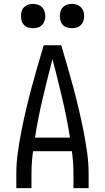

<svg xmlns="http://www.w3.org/2000/svg" viewBox="-20 -968 540 988"><path d="M64 0V-74Q64 -130 72 -186Q80 -242 91 -297.5Q102 -353 115 -408Q128 -463 142.5 -517.5Q157 -572 173 -626.5Q189 -681 205 -735H295Q311 -681 327 -626.5Q343 -572 357.5 -517.5Q372 -463 385 -408Q398 -353 409 -297.5Q420 -242 428 -186Q436 -130 436 -74V0H358V-74Q358 -103 356 -132Q354 -161 350 -190H150Q146 -161 144 -132Q142 -103 142 -74V0ZM160 -260H340Q324 -362 300 -463Q276 -564 250 -664Q224 -564 200 -463Q176 -362 160 -260ZM350 -823Q337 -823 325 -826.5Q313 -830 304 -839Q295 -848 291.5 -860Q288 -872 288 -885Q288 -898 291.5 -910Q295 -922 304 -931Q313 -940 325 -944Q337 -948 350 -948Q363 -948 375 -944Q387 -940 396 -931Q405 -922 409 -910Q413 -898 413 -885Q413 -872 409 -860Q405 -848 396 -839Q387 -830 375 -826.5Q363 -823 350 -823ZM150 -823Q137 -823 125 -826.5Q113 -830 104 -839Q95 -848 91.5 -860Q88 -872 88 -885Q88 -898 91.5 -910Q95 -922 104 -931Q113 -940 125 -944Q137 -948 150 -948Q163 -948 175 -944Q187 -940 196 -931Q205 -922 209 -910Q213 -898 213 -885Q213 -872 209 -860Q205 -848 196 -839Q187 -830 175 -826.5Q163 -823 150 -823Z"/></svg>

Font: Iosevka Curly
Style: Regular
Weight: 400
Monospace: yes
Designer: Belleve Invis
Foundry: Belleve Invis
Version: Version 22.1.2; ttfautohint (v1.8.4)